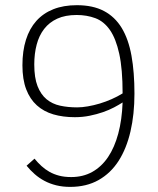

<svg xmlns="http://www.w3.org/2000/svg" viewBox="-20 -710 612 744"><path d="M113.8 -95.2Q126.5 -79.6 140.6 -66.7Q154.8 -53.7 171.6 -44.2Q188.5 -34.7 209 -29.3Q229.5 -23.9 255.9 -23.9Q301.8 -23.9 337.6 -43.9Q373.5 -64 398.7 -101.3Q423.8 -138.7 438.2 -192.1Q452.6 -245.6 455.1 -313Q441.4 -304.2 422.1 -293.9Q402.8 -283.7 378.9 -275.4Q355 -267.1 327.4 -261.5Q299.8 -255.9 270 -255.9Q224.1 -255.9 186.8 -266.8Q149.4 -277.8 122.8 -301.8Q96.2 -325.7 81.5 -364Q66.9 -402.3 66.9 -457Q66.9 -512.7 80.6 -555.9Q94.2 -599.1 120.8 -628.9Q147.5 -658.7 186.8 -674.3Q226.1 -689.9 277.8 -689.9Q339.8 -689.9 382.6 -667.5Q425.3 -645 451.7 -601.6Q478 -558.1 489.5 -494.1Q501 -430.2 501 -347.2Q501 -267.1 485.6 -200.7Q470.2 -134.3 439.5 -86.4Q408.7 -38.6 361.8 -12.2Q314.9 14.2 252 14.2Q222.7 14.2 198 8.1Q173.3 2 152.6 -9Q131.8 -20 114.5 -35.2Q97.2 -50.3 83 -67.9ZM278.8 -293.9Q297.9 -293.9 320.6 -297.9Q343.3 -301.8 366.7 -308.8Q390.1 -315.9 412.8 -325.9Q435.5 -335.9 455.1 -348.1Q455.1 -442.4 442.1 -501.5Q429.2 -560.5 405.8 -594Q382.3 -627.4 349.4 -639.6Q316.4 -651.9 276.9 -651.9Q232.9 -651.9 201.9 -637.7Q170.9 -623.5 151.1 -597.9Q131.3 -572.3 122.1 -537.1Q112.8 -502 112.8 -460Q112.8 -408.7 125.5 -376.2Q138.2 -343.8 160.4 -325.4Q182.6 -307.1 212.9 -300.5Q243.2 -293.9 278.8 -293.9Z"/></svg>

Font: Clear Sans Thin
Style: Regular
Weight: 250
Foundry: Intel Corporation
Version: Version 1.00